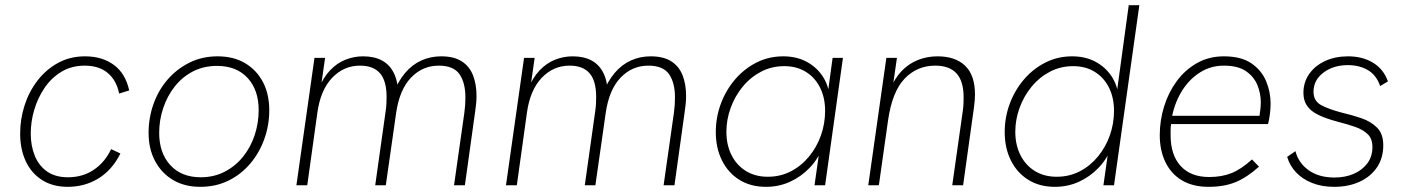

<svg xmlns="http://www.w3.org/2000/svg" viewBox="-20 -717 5447 743"><path d="M242 6Q184 6 142.5 -20.5Q101 -47 79.5 -93.5Q58 -140 58 -200Q58 -256 75 -309Q92 -362 125 -405Q158 -448 204.5 -473.5Q251 -499 309 -499Q376 -499 421 -465.5Q466 -432 480 -367L441 -355Q431 -406 397 -434.5Q363 -463 308 -463Q257 -463 218 -439.5Q179 -416 152.5 -377Q126 -338 112.5 -292Q99 -246 99 -200Q99 -153 114.5 -114.5Q130 -76 162 -53.5Q194 -31 243 -31Q300 -31 343 -60Q386 -89 410 -140L446 -123Q414 -59 361 -26.5Q308 6 242 6Z M755 6Q694 6 649.5 -20.5Q605 -47 580 -94Q555 -141 555 -203Q555 -261 574 -314.5Q593 -368 628.5 -409Q664 -450 713 -474.5Q762 -499 822 -499Q884 -499 928.5 -472.5Q973 -446 997.5 -399.5Q1022 -353 1022 -290Q1022 -233 1003 -179.5Q984 -126 948.5 -84Q913 -42 864 -18Q815 6 755 6ZM757 -31Q808 -31 849.5 -52.5Q891 -74 920.5 -110.5Q950 -147 965.5 -194Q981 -241 981 -291Q981 -369 938 -415.5Q895 -462 820 -462Q768 -462 726.5 -440.5Q685 -419 656 -382Q627 -345 611.5 -298.5Q596 -252 596 -203Q596 -125 639 -78Q682 -31 757 -31Z M1127 0 1197 -493H1238L1220 -367L1212 -371Q1230 -416 1257 -444.5Q1284 -473 1317 -486Q1350 -499 1385 -499Q1429 -499 1459 -482.5Q1489 -466 1505 -432.5Q1521 -399 1521 -347L1500 -351Q1520 -402 1547.5 -434.5Q1575 -467 1610.5 -483Q1646 -499 1687 -499Q1737 -499 1767 -479.5Q1797 -460 1810.5 -425.5Q1824 -391 1824 -346Q1824 -329 1822.5 -315.5Q1821 -302 1819 -287L1779 0H1737L1777 -281Q1779 -296 1780 -310Q1781 -324 1781 -340Q1781 -397 1758 -430Q1735 -463 1678 -463Q1615 -463 1570.5 -416.5Q1526 -370 1513 -280L1473 0H1432L1473 -291Q1475 -305 1475.5 -318.5Q1476 -332 1476 -342Q1476 -404 1450.5 -433.5Q1425 -463 1373 -463Q1310 -463 1265 -415.5Q1220 -368 1208 -280L1169 0Z M1938 0 2008 -493H2049L2031 -367L2023 -371Q2041 -416 2068 -444.5Q2095 -473 2128 -486Q2161 -499 2196 -499Q2240 -499 2270 -482.5Q2300 -466 2316 -432.5Q2332 -399 2332 -347L2311 -351Q2331 -402 2358.5 -434.5Q2386 -467 2421.5 -483Q2457 -499 2498 -499Q2548 -499 2578 -479.5Q2608 -460 2621.5 -425.5Q2635 -391 2635 -346Q2635 -329 2633.5 -315.5Q2632 -302 2630 -287L2590 0H2548L2588 -281Q2590 -296 2591 -310Q2592 -324 2592 -340Q2592 -397 2569 -430Q2546 -463 2489 -463Q2426 -463 2381.5 -416.5Q2337 -370 2324 -280L2284 0H2243L2284 -291Q2286 -305 2286.5 -318.5Q2287 -332 2287 -342Q2287 -404 2261.5 -433.5Q2236 -463 2184 -463Q2121 -463 2076 -415.5Q2031 -368 2019 -280L1980 0Z M2944 6Q2885 6 2841.5 -21Q2798 -48 2774 -96Q2750 -144 2750 -206Q2750 -263 2769.5 -315.5Q2789 -368 2824.5 -409.5Q2860 -451 2907.5 -475Q2955 -499 3011 -499Q3061 -499 3099.5 -479Q3138 -459 3162 -424Q3186 -389 3191 -341L3180 -331L3202 -493H3242L3173 0H3132L3155 -162L3166 -152Q3147 -103 3113.5 -68Q3080 -33 3037 -13.5Q2994 6 2944 6ZM2951 -33Q3000 -33 3040.5 -54Q3081 -75 3111 -111.5Q3141 -148 3157 -193.5Q3173 -239 3173 -288Q3173 -339 3153.5 -378Q3134 -417 3098.5 -439Q3063 -461 3015 -461Q2966 -461 2925 -439.5Q2884 -418 2854 -381.5Q2824 -345 2807.5 -299.5Q2791 -254 2791 -207Q2791 -156 2811 -116.5Q2831 -77 2867 -55Q2903 -33 2951 -33Z M3340 0 3410 -493H3451L3433 -369L3424 -370Q3442 -414 3469.5 -442.5Q3497 -471 3532.5 -485Q3568 -499 3608 -499Q3677 -499 3715 -462.5Q3753 -426 3753 -351Q3753 -340 3752 -328Q3751 -316 3749 -301L3707 0H3665L3706 -289Q3708 -303 3708.5 -316Q3709 -329 3709 -340Q3709 -403 3681.5 -433Q3654 -463 3599 -463Q3529 -463 3481 -413Q3433 -363 3417 -254L3381 0Z M4062 6Q4003 6 3959.5 -21Q3916 -48 3892 -96Q3868 -144 3868 -206Q3868 -263 3887.5 -315.5Q3907 -368 3942.5 -409.5Q3978 -451 4025.5 -475Q4073 -499 4129 -499Q4179 -499 4217.5 -479Q4256 -459 4280 -424Q4304 -389 4309 -341L4298 -331L4348 -697H4389L4291 0H4250L4273 -162L4284 -152Q4265 -103 4231.5 -68Q4198 -33 4155 -13.5Q4112 6 4062 6ZM4069 -33Q4118 -33 4158.5 -54Q4199 -75 4229 -111.5Q4259 -148 4275 -193.5Q4291 -239 4291 -288Q4291 -339 4271.5 -378Q4252 -417 4216.5 -439Q4181 -461 4133 -461Q4084 -461 4043 -439.5Q4002 -418 3972 -381.5Q3942 -345 3925.5 -299.5Q3909 -254 3909 -207Q3909 -156 3929 -116.5Q3949 -77 3985 -55Q4021 -33 4069 -33Z M4657 6Q4596 6 4554 -19Q4512 -44 4490 -89.5Q4468 -135 4468 -194Q4468 -250 4484.5 -304Q4501 -358 4533 -402Q4565 -446 4611.5 -472.5Q4658 -499 4716 -499Q4783 -499 4822.5 -472Q4862 -445 4879.5 -403Q4897 -361 4897 -316Q4897 -296 4894 -273.5Q4891 -251 4887 -237H4512Q4510 -226 4510 -215Q4510 -204 4510 -194Q4510 -117 4549 -74.5Q4588 -32 4659 -32Q4708 -32 4745.5 -47Q4783 -62 4825 -100L4852 -72Q4805 -30 4761 -12Q4717 6 4657 6ZM4853 -261Q4855 -276 4857 -291Q4859 -306 4859 -322Q4859 -356 4845.5 -388.5Q4832 -421 4801 -442Q4770 -463 4716 -463Q4666 -463 4625 -437.5Q4584 -412 4556 -368.5Q4528 -325 4516 -269H4866Z M5143 6Q5095 6 5057.5 -9Q5020 -24 4995.5 -50Q4971 -76 4961 -110L4993 -132Q5005 -86 5044.5 -58Q5084 -30 5144 -30Q5185 -30 5218 -44Q5251 -58 5271 -84.5Q5291 -111 5291 -148Q5291 -180 5273 -197.5Q5255 -215 5225.5 -225.5Q5196 -236 5160 -245Q5133 -252 5108.5 -261Q5084 -270 5065 -282Q5046 -294 5035 -312.5Q5024 -331 5024 -358Q5024 -399 5046.5 -431Q5069 -463 5108 -481Q5147 -499 5197 -499Q5252 -499 5293 -474.5Q5334 -450 5351 -402L5321 -384Q5306 -427 5273 -446Q5240 -465 5196 -465Q5140 -465 5101.5 -436Q5063 -407 5063 -362Q5063 -326 5093 -310Q5123 -294 5173 -281Q5212 -272 5248.5 -259.5Q5285 -247 5309 -223Q5333 -199 5333 -155Q5333 -106 5309 -70Q5285 -34 5242 -14Q5199 6 5143 6Z"/></svg>

Font: Hanken Grotesk ExtraLight
Style: Italic
Weight: 250
Italic angle: -8°
Designer: Alfredo Marco Pradil
Foundry: Hanken Design Co.
Version: Version 3.013